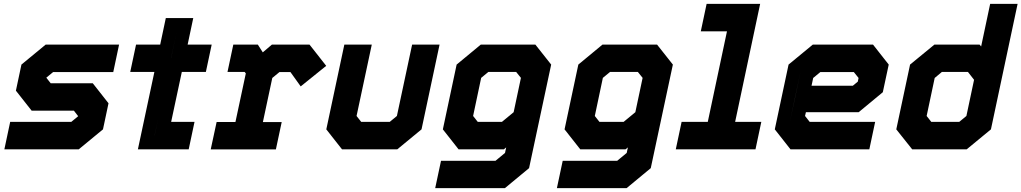

<svg xmlns="http://www.w3.org/2000/svg" viewBox="-20 -770 5267 990"><path d="M2.5 0 32.5 -141.5H347.5L384.5 -172L384 -169.5L361 -199.5H143L62 -302.5L90.5 -437L215.5 -540H594L564 -398.5H254L217 -368L217.5 -371L241.5 -340.5H458.5L539.5 -237.5L511 -103L386 0ZM95 -72.5H372L447 -134.5L464 -213L414.5 -272.5H183.5L139 -329.5L156 -408L230.5 -469.5H502H230.5L156 -408L139 -329.5L183.5 -272.5H414.5L464 -213L447 -134.5L372 -72.5H95Z M691 0 776 -399H651.5L681.5 -540H806L835 -677H976.5L947.5 -540H1071.5L1041.5 -399H917.5L862.5 -141.5H983L953 0ZM777 -71.5H906V-71H777L862 -471H993.5V-470.5H862L892.5 -614.5L862 -471H730L730.5 -471.5H862.5Z M1066.5 0.5 1097 -141H1194L1247.5 -391.5L1241.5 -399H1153L1183 -540H1309.5L1335 -500L1382 -540H1576L1662 -430.5L1530.5 -324.5L1477.5 -398.5H1421L1384 -368L1335.5 -140.5H1432.5L1402.5 0.5ZM1146 -71H1353.5H1249L1321 -408L1396.5 -470H1531L1565.5 -420L1531 -470H1396.5L1321 -408L1276 -470H1231H1276L1321.5 -408L1249.5 -71H1146Z M1743.5 0 1662.5 -103 1755.5 -540H1897L1818.5 -172L1842.5 -141.5H1989.5L2026.5 -172L2105 -540H2246.5L2153.5 -103L2028.5 0ZM1798.5 -71H2007L2092.5 -146L2161.5 -470L2092.5 -146L2007 -71H1798.5L1741.5 -146.5L1810.5 -470L1741.5 -146.5Z M2224 200 2254 59H2535L2584 18.5L2590 -10L2578 0H2344.5L2263.5 -103L2334.5 -437L2459 -540H2740.5L2822 -437L2708 97L2583.5 200ZM2301.5 130H2556L2651 47L2745.5 -399L2692 -470H2478.5L2396 -402L2342 -148L2402 -71H2575L2696.5 -167L2651 47L2556 130H2301.5ZM2402 -71 2342 -148 2396 -402 2478.5 -470H2692L2745.5 -399L2696.5 -167L2575 -71ZM2443.5 -141.5H2568L2628.5 -191.5L2666 -368.5L2641.5 -399H2498L2461 -368.5L2419.5 -172Z M2851.5 200 2881.5 59H3162.5L3211.5 18.5L3217.5 -10L3205.5 0H2972L2891 -103L2962 -437L3086.5 -540H3368L3449.5 -437L3335.5 97L3211 200ZM2929 130H3183.5L3278.5 47L3373 -399L3319.5 -470H3106L3023.5 -402L2969.5 -148L3029.5 -71H3202.5L3324 -167L3278.5 47L3183.5 130H2929ZM3029.5 -71 2969.5 -148 3023.5 -402 3106 -470H3319.5L3373 -399L3324 -167L3202.5 -71ZM3071 -141.5H3195.5L3256 -191.5L3293.5 -368.5L3269 -399H3125.5L3088.5 -368.5L3047 -172Z M3464.5 0 3494.5 -141.5H3629.5L3728.5 -608.5H3593.5L3623.5 -750H3899.5L3770.5 -141.5H3905.5L3875.5 0ZM3542.5 -71H3828H3682.5L3811.5 -679.5H3671.5H3811.5L3682.5 -71H3542.5Z M4481.5 -540 4562.5 -437 4532 -294.5 4407.5 -191.5H4135.5L4131 -172L4155 -141.5H4492.5L4462.5 0H4056L3975 -103L4046 -437L4171 -540ZM4430 -471 4481 -408 4461 -315 4397 -262H4078.5L4108.5 -403L4191.5 -471ZM4430 -471H4191.5L4108.5 -403L4051.5 -137L4103 -73H4415.5H4103L4051.5 -137L4078.5 -262H4397L4461 -315L4481 -408ZM4382.5 -398.5H4210L4173 -368L4164.5 -328H4377.5L4403 -349L4407 -368Z M4964.5 0H4683.5L4601.5 -103L4672.5 -437L4798 -540H5031L5039 -530.5L5085.5 -750H5227L5089.5 -103ZM4942.5 -67.5H4734L4679.5 -135.5L4738.5 -411.5L4809.5 -469.5H5008.5L5078.5 -381.5L5026 -135.5ZM4926 -141.5 4963 -172 5002.5 -358.5 4971 -399H4836.5L4799.5 -368L4758 -172L4782 -141.5ZM4942.5 -67.5 5026 -135.5 5142.5 -683 5078.5 -381.5 5008.5 -469.5H4809.5L4738.5 -411.5L4679.5 -135.5L4734 -67.5Z"/></svg>

Font: Tourney Black
Style: Italic
Weight: 900
Italic angle: -12°
Version: Version 1.015